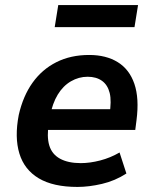

<svg xmlns="http://www.w3.org/2000/svg" viewBox="-20 -728 609 758"><path d="M286 10Q190 10 133 -24Q76 -58 56.5 -122Q37 -186 54 -274Q71 -349 108.5 -401.5Q146 -454 202.5 -482.5Q259 -511 332 -511Q399 -511 445 -482.5Q491 -454 510.5 -397Q530 -340 519 -254L514 -215H149L162 -297H431L412 -275Q421 -329 413 -361Q405 -393 382.5 -409Q360 -425 326 -425Q291 -425 260 -407Q229 -389 208 -354.5Q187 -320 177 -268L173 -244Q164 -189 174.5 -154Q185 -119 217 -101.5Q249 -84 299 -84Q335 -84 375.5 -94.5Q416 -105 452 -126L479 -43Q434 -14 382.5 -2Q331 10 286 10ZM196 -621 210 -708H525L511 -621Z"/></svg>

Font: Nunito Sans 7pt SemiCondensed
Style: Bold Italic
Weight: 700
Width: 4
Italic angle: -9°
Designer: Vernon Adams
Foundry: Vernon Adams
Version: Version 3.101;gftools[0.9.27]